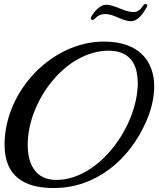

<svg xmlns="http://www.w3.org/2000/svg" viewBox="-20 -918 803 970"><path d="M718 -303C745 -364 759 -425 759 -481C759 -609 683 -708 505 -708C240 -708 3 -456 3 -187C3 -27 103 32 251 32C467 32 634 -112 718 -303ZM671 -551C674 -535 676 -517 676 -499C676 -282 481 -9 265 -9C159 -9 120 -89 120 -186C120 -406 309 -662 530 -662C597 -662 656 -632 671 -551ZM722 -883C723 -885 724 -888 724 -890C724 -895 720 -898 715 -898C699 -898 695 -857 654 -857C607 -857 563 -894 515 -894C476 -894 438 -833 438 -826C438 -821 444 -817 449 -817C459 -817 469 -847 512 -847C558 -847 596 -811 642 -811C679 -811 705 -854 722 -883Z"/></svg>

Font: Playball
Style: Regular
Weight: 400
Designer: Robert E. Leuschke
Foundry: Robert E. Leuschke
Version: Version 1.001